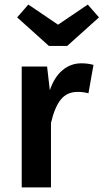

<svg xmlns="http://www.w3.org/2000/svg" viewBox="-20 -820 453 840"><path d="M274 -619H194L55 -744L104 -800L234 -712L364 -800L413 -744ZM198 -425Q217 -482 253 -512.5Q289 -543 336 -543Q365 -543 389 -536L367 -412Q343 -418 320 -418Q273 -418 246 -384.5Q219 -351 203 -282V0H75V-529H186Z"/></svg>

Font: FiraGO Medium
Style: Regular
Weight: 500
Designer: bBox Type
Foundry: bBox Type GmbH
Version: Version 1.001;PS 001.001;hotconv 1.0.88;makeotf.lib2.5.64775